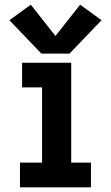

<svg xmlns="http://www.w3.org/2000/svg" viewBox="-20 -797 472 817"><path d="M65 0H367V-105H283V-530H74V-425H159V-105H65ZM156 -569H276L412 -711L321 -777L216 -644L111 -777L20 -711Z"/></svg>

Font: Iosevka Sparkle
Style: Bold
Weight: 700
Designer: Belleve Invis
Foundry: Belleve Invis
Version: Version 4.5.0; ttfautohint (v1.8.3)